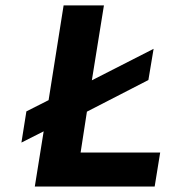

<svg xmlns="http://www.w3.org/2000/svg" viewBox="-20 -680 640 700"><path d="M106.9 0 139.2 -201.2 58.1 -160.2 76.2 -273.9 157.2 -314.9 211.9 -660.2H358.9L314.9 -387.2L540 -502L521 -388.2L296.9 -272.9L273.9 -124H564L543.9 0Z"/></svg>

Font: Office Code Pro D Bold Italic
Style: Regular
Weight: 700
Italic angle: -9°
Designer: Nathan Rutzky & Paul D. Hunt
Foundry: Adobe Systems Incorporated
Version: Version 1.004;PS 001.004;hotconv 1.0.70;makeotf.lib2.5.58329